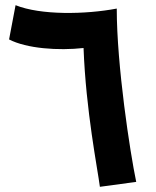

<svg xmlns="http://www.w3.org/2000/svg" viewBox="-20 -710 600 740"><path d="M365 10 505 -9C481 -124 430 -458 430 -677C309 -654 137 -651 40 -690L15 -558C82 -523 205 -514 302 -525C311 -283 356 -60 365 10Z"/></svg>

Font: Noto Sans Arabic UI
Style: Bold
Weight: 700
Designer: Monotype Design Team, Nadine Chahine and Nizar Qandah
Foundry: Monotype Imaging Inc.
Version: Version 2.010